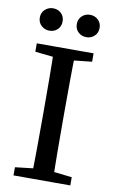

<svg xmlns="http://www.w3.org/2000/svg" viewBox="-89 -832 520 879"><g transform="rotate(10 171.5 -392.5)"><path d="M85 -681Q64 -681 48 -695.5Q32 -710 32 -733Q32 -756 48 -770.5Q64 -785 85 -785Q108 -785 123 -770.5Q138 -756 138 -733Q138 -710 123 -695.5Q108 -681 85 -681ZM257 -681Q235 -681 219.5 -695.5Q204 -710 204 -733Q204 -756 219.5 -770.5Q235 -785 257 -785Q279 -785 294.5 -770.5Q310 -756 310 -733Q310 -710 294.5 -695.5Q279 -681 257 -681ZM39 0V-38L161 -52H181L303 -38V0ZM121 0Q123 -69 123.5 -140.5Q124 -212 124 -285V-329Q124 -400 123.5 -471.5Q123 -543 121 -614H221Q219 -544 218.5 -472.5Q218 -401 218 -329V-285Q218 -214 218.5 -142.5Q219 -71 221 0ZM39 -575V-614H303V-575L181 -562H161Z"/></g></svg>

Font: Lisu Bosa
Style: Regular
Weight: 400
Designer: David Morse, Annie Olsen, Victor Gaultney, Frank Grießhammer (Latin)
Foundry: SIL International
Version: Version 2.000